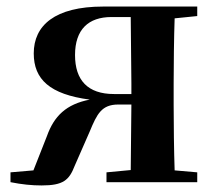

<svg xmlns="http://www.w3.org/2000/svg" viewBox="-20 -556 660 586"><path d="M305 0H582V-30L513 -36C511 -94 510 -179 510 -235V-301C510 -357 511 -443 513 -500L582 -507V-536H295C147 -536 83 -478 83 -393C83 -314 132 -268 254 -252C182 -238 145 -202 123 -140L82 -36L12 -30V0C47 7 77 10 107 10C173 10 191 -6 208 -50L254 -155C276 -208 290 -237 341 -237H381L379 -37L305 -30ZM381 -269H328C248 -269 209 -311 209 -388C209 -466 250 -504 320 -504H379L381 -301Z"/></svg>

Font: Noto Serif CJK HK
Style: Bold
Weight: 700
Designer: Ryoko NISHIZUKA 西塚涼子 (kana & ideographs); Frank Grießhammer (Latin, Greek & Cyrillic); Wenlong ZHANG 张文龙 (bopomofo); San
Foundry: Adobe
Version: Version 2.001;hotconv 1.1.0;makeotfexe 2.6.0